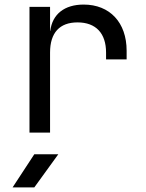

<svg xmlns="http://www.w3.org/2000/svg" viewBox="-20 -580 640 840"><path d="M346 -560C262 -560 209 -518 200 -445H199V-550H109V0H199V-350C199 -437 241 -482 319 -482C400 -482 444 -434 444 -350V-320H534V-358C534 -482 460 -560 346 -560ZM130 240 235 95H130L35 240Z"/></svg>

Font: Tekne LDO
Style: Regular
Weight: 400
Monospace: yes
Designer: Alessio Laiso, Mario Rullo, Paolo Rosset
Foundry: Alessio Laiso
Version: Version 1.000;hotconv 1.0.109;makeotfexe 2.5.65596